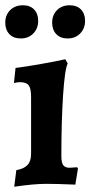

<svg xmlns="http://www.w3.org/2000/svg" viewBox="-27 -698 343 729"><path d="M35 -52Q64 -57 77.5 -71.5Q91 -86 91 -114V-330Q91 -362 82 -374Q73 -386 49 -386Q41 -386 26 -383L32 -440Q117 -451 221 -473L230 -457Q219 -435 212.5 -336.5Q206 -238 206 -105Q206 -81 213 -71Q220 -61 237 -61L266 -63L269 -58L259 3Q188 0 149 0Q102 0 27 11ZM-7 -612Q-7 -641 11.5 -659.5Q30 -678 60 -678Q87 -678 102.5 -662Q118 -646 118 -619Q118 -590 99.5 -571Q81 -552 52 -552Q24 -552 8.5 -568.5Q-7 -585 -7 -612ZM171 -612Q171 -641 189.5 -659.5Q208 -678 237 -678Q265 -678 280.5 -662Q296 -646 296 -619Q296 -590 277.5 -571Q259 -552 230 -552Q202 -552 186.5 -568.5Q171 -585 171 -612Z"/></svg>

Font: Alegreya
Style: Bold
Weight: 700
Designer: Juan Pablo del Peral
Foundry: Huerta Tipografica
Version: Version 2.008; ttfautohint (v1.8)